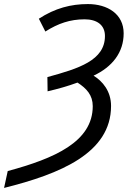

<svg xmlns="http://www.w3.org/2000/svg" viewBox="-75 -744 628 944"><path d="M-37 97 -55 180C221 111 471 9 471 -223C471 -296 429 -345 385 -372C477 -415 533 -486 533 -580C533 -675 454 -724 357 -724C274 -724 196 -704 116 -652L148 -589C211 -629 270 -649 341 -649C402 -649 441 -621 441 -567C441 -447 312 -407 158 -365L159 -295C211 -307 260 -321 306 -338C351 -309 381 -276 381 -222C381 -47 193 35 -37 97Z"/></svg>

Font: Noto Sans SemiCondensed
Style: Italic
Weight: 400
Width: 4
Italic angle: -12°
Designer: Monotype Design Team
Foundry: Monotype Imaging Inc.
Version: Version 2.013